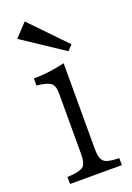

<svg xmlns="http://www.w3.org/2000/svg" viewBox="-155 -872 640 930"><g transform="rotate(-20 165.0 -407.5)"><path d="M100.1 -814.9 274.9 -633.8 250 -606.9 37.1 -748ZM37.1 0V-36.1Q104.5 -38.6 122.1 -56.6Q137.2 -72.8 137.2 -116.2V-433.1Q137.2 -473.1 116.2 -486.3Q96.2 -499 47.4 -503.9V-540Q120.1 -540 208 -560.1V-116.2Q208 -69.3 226.6 -52.2Q243.7 -37.1 304.2 -36.1V0Z"/></g></svg>

Font: BIZ UDPMincho
Style: Regular
Weight: 400
Designer: TypeBank Co., Ltd.
Foundry: Morisawa Inc.
Version: Version 1.06